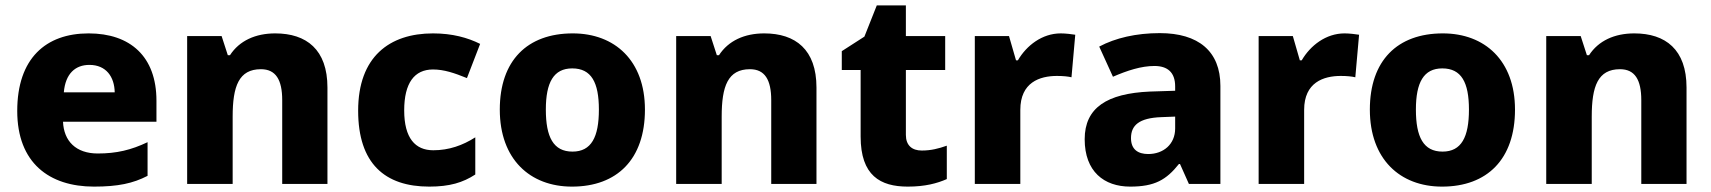

<svg xmlns="http://www.w3.org/2000/svg" viewBox="-20 -734 6353 713"><path d="M309 -610C150 -610 44 -517 44 -322C44 -129 163 -41 329 -41C418 -41 474 -53 528 -81V-206C467 -177 413 -164 343 -164C262 -164 217 -210 214 -282H561V-360C561 -524 464 -610 309 -610ZM312 -493C374 -493 405 -449 406 -391H217C223 -461 260 -493 312 -493Z M1002 -610C929 -610 869 -583 834 -529H826L803 -600H675V-51H844V-301C844 -414 867 -477 949 -477C1004 -477 1028 -438 1028 -362V-51H1196V-409C1196 -550 1118 -610 1002 -610Z M1574 -41C1650 -41 1699 -56 1745 -86V-224C1698 -194 1647 -176 1589 -176C1522 -176 1481 -221 1481 -324C1481 -426 1519 -476 1588 -476C1629 -476 1667 -463 1714 -444L1763 -571C1717 -594 1660 -610 1588 -610C1426 -610 1310 -523 1310 -323C1310 -127 1409 -41 1574 -41Z M2375 -327C2375 -509 2263 -610 2107 -610C1938 -610 1836 -509 1836 -327C1836 -143 1948 -41 2104 -41C2272 -41 2375 -143 2375 -327ZM2007 -327C2007 -428 2036 -480 2105 -480C2176 -480 2204 -428 2204 -327C2204 -225 2176 -171 2106 -171C2035 -171 2007 -225 2007 -327Z M2818 -610C2745 -610 2685 -583 2650 -529H2642L2619 -600H2491V-51H2660V-301C2660 -414 2683 -477 2765 -477C2820 -477 2844 -438 2844 -362V-51H3012V-409C3012 -550 2934 -610 2818 -610Z M3403 -175C3367 -175 3344 -194 3344 -233V-474H3490V-600H3344V-714H3236L3190 -598L3106 -544V-474H3176V-227C3176 -82 3249 -41 3351 -41C3415 -41 3460 -53 3496 -69V-193C3465 -182 3437 -175 3403 -175Z M3919 -610C3850 -610 3792 -565 3760 -510H3753L3727 -600H3600V-51H3769V-326C3769 -428 3841 -452 3905 -452C3928 -452 3947 -450 3959 -447L3973 -605C3961 -607 3937 -610 3919 -610Z M4287 -611C4199 -611 4122 -593 4062 -561L4113 -449C4166 -472 4218 -489 4267 -489C4315 -489 4344 -466 4344 -413V-397L4250 -394C4091 -387 4008 -334 4008 -217C4008 -97 4080 -41 4177 -41C4268 -41 4311 -66 4358 -125H4362L4395 -51H4512V-415C4512 -544 4430 -611 4287 -611ZM4293 -299 4344 -301V-257C4344 -198 4300 -162 4244 -162C4206 -162 4180 -179 4180 -221C4180 -268 4209 -296 4293 -299Z M4973 -610C4904 -610 4846 -565 4814 -510H4807L4781 -600H4654V-51H4823V-326C4823 -428 4895 -452 4959 -452C4982 -452 5001 -450 5013 -447L5027 -605C5015 -607 4991 -610 4973 -610Z M5606 -327C5606 -509 5494 -610 5338 -610C5169 -610 5067 -509 5067 -327C5067 -143 5179 -41 5335 -41C5503 -41 5606 -143 5606 -327ZM5238 -327C5238 -428 5267 -480 5336 -480C5407 -480 5435 -428 5435 -327C5435 -225 5407 -171 5337 -171C5266 -171 5238 -225 5238 -327Z M6049 -610C5976 -610 5916 -583 5881 -529H5873L5850 -600H5722V-51H5891V-301C5891 -414 5914 -477 5996 -477C6051 -477 6075 -438 6075 -362V-51H6243V-409C6243 -550 6165 -610 6049 -610Z"/></svg>

Font: Noto Sans Tamil UI ExtraBold
Style: Regular
Weight: 800
Designer: Jelle Bosma - Monotype Design Team
Foundry: Monotype Imaging Inc.
Version: Version 2.004